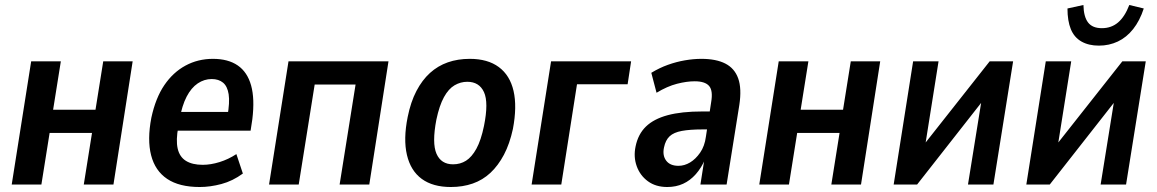

<svg xmlns="http://www.w3.org/2000/svg" viewBox="-20 -740 4641 770"><path d="M27 0 105 -494H224L193 -300H363L394 -494H512L435 0H316L349 -207H179L146 0Z M781 10Q699 10 650.5 -22.5Q602 -55 586 -117.5Q570 -180 587 -268Q604 -347 639 -398.5Q674 -450 724 -477Q774 -504 834 -504Q895 -504 933.5 -477.5Q972 -451 987 -397.5Q1002 -344 992 -262L985 -216H677L688 -291H910L892 -273Q902 -330 897 -362Q892 -394 874.5 -408.5Q857 -423 829 -423Q799 -423 773 -405.5Q747 -388 728.5 -352.5Q710 -317 700 -261L695 -231Q685 -178 692.5 -144.5Q700 -111 725.5 -95Q751 -79 793 -79Q825 -79 860.5 -90Q896 -101 928 -122L954 -44Q913 -14 868 -2Q823 10 781 10Z M1059 0 1137 -494H1538L1461 0H1342L1406 -401H1242L1178 0Z M1788 10Q1716 10 1671.5 -22.5Q1627 -55 1612 -118.5Q1597 -182 1615 -271Q1627 -331 1650 -375Q1673 -419 1704.5 -447.5Q1736 -476 1776 -490Q1816 -504 1864 -504Q1936 -504 1980.5 -471Q2025 -438 2039.5 -375.5Q2054 -313 2037 -223Q2024 -163 2001 -119.5Q1978 -76 1947 -47Q1916 -18 1876 -4Q1836 10 1788 10ZM1797 -81Q1826 -81 1849 -95.5Q1872 -110 1890.5 -143.5Q1909 -177 1921 -235Q1940 -329 1921 -370.5Q1902 -412 1854 -412Q1827 -412 1803 -398Q1779 -384 1760.5 -350.5Q1742 -317 1730 -260Q1712 -166 1730.5 -123.5Q1749 -81 1797 -81Z M2112 0 2190 -494H2511L2497 -402H2294L2231 0Z M2656 10Q2610 10 2578.5 -13Q2547 -36 2533.5 -73.5Q2520 -111 2529 -153Q2539 -202 2570.5 -232.5Q2602 -263 2657.5 -278Q2713 -293 2797 -293H2842L2832 -221H2798Q2747 -221 2714.5 -215Q2682 -209 2665.5 -193.5Q2649 -178 2643 -149Q2636 -117 2651.5 -96Q2667 -75 2701 -75Q2725 -75 2747.5 -88.5Q2770 -102 2788 -128Q2806 -154 2811 -192L2832 -330Q2840 -376 2824 -395Q2808 -414 2766 -414Q2734 -414 2695 -404Q2656 -394 2613 -368L2592 -448Q2625 -468 2658.5 -480Q2692 -492 2726.5 -498Q2761 -504 2793 -504Q2852 -504 2889 -485Q2926 -466 2940.5 -425.5Q2955 -385 2945 -319L2894 0H2789L2805 -102H2808Q2793 -67 2770.5 -41.5Q2748 -16 2719.5 -3Q2691 10 2656 10Z M3025 0 3103 -494H3222L3191 -300H3361L3392 -494H3510L3433 0H3314L3347 -207H3177L3144 0Z M3564 0 3642 -494H3744L3683 -110H3646L3949 -494H4043L3964 0H3862L3924 -385H3960L3658 0Z M4096 0 4174 -494H4276L4215 -110H4178L4481 -494H4575L4496 0H4394L4456 -385H4492L4190 0ZM4387 -557Q4346 -557 4317 -573.5Q4288 -590 4274.5 -623Q4261 -656 4261 -706L4325 -720Q4326 -673 4343.5 -650Q4361 -627 4399 -627Q4437 -627 4464 -650Q4491 -673 4509 -720L4567 -706Q4551 -657 4524.5 -623.5Q4498 -590 4463 -573.5Q4428 -557 4387 -557Z"/></svg>

Font: Nunito Sans 10pt Condensed
Style: Bold Italic
Weight: 700
Width: 3
Italic angle: -9°
Designer: Vernon Adams
Foundry: Vernon Adams
Version: Version 3.101;gftools[0.9.27]